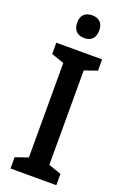

<svg xmlns="http://www.w3.org/2000/svg" viewBox="-173 -971 670 1024"><g transform="rotate(20 162.5 -458.5)"><path d="M32 0V-64L104 -89V-625L32 -650V-714H292V-650L220 -625V-89L292 -64V0ZM225 -853Q225 -821 208.5 -804.5Q192 -788 163 -788Q134 -788 117 -804.5Q100 -821 100 -853Q100 -885 116.5 -901Q133 -917 163 -917Q192 -917 208.5 -901Q225 -885 225 -853Z"/></g></svg>

Font: Noto Sans Display Medium Narrow
Style: Regular
Weight: 500
Width: 4
Designer: Monotype Design team
Foundry: Monotype Imaging Inc.
Version: Version 1.000